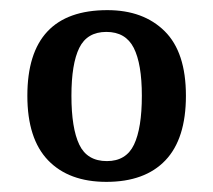

<svg xmlns="http://www.w3.org/2000/svg" viewBox="-20 -739 420 379"><path d="M190 -380Q116 -380 75 -422.5Q34 -465 34 -550Q34 -719 192 -719Q263 -719 305 -677.5Q347 -636 347 -550Q347 -465 306.5 -422.5Q266 -380 190 -380ZM191 -421Q229 -421 244.5 -453.5Q260 -486 260 -550Q260 -613 244 -644.5Q228 -676 190 -676Q152 -676 136.5 -644.5Q121 -613 121 -550Q121 -486 136.5 -453.5Q152 -421 191 -421Z"/></svg>

Font: Noto Serif Khmer SemiCondensed Medium
Style: Regular
Weight: 500
Width: 4
Designer: Danh Hong and the Monotype Design Team
Foundry: Monotype Imaging Inc.
Version: Version 2.004; ttfautohint (v1.8.4.7-5d5b)